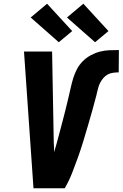

<svg xmlns="http://www.w3.org/2000/svg" viewBox="-20 -1012 659 1032"><path d="M328 0H160L109 -735H260L269 -245Q270 -232 270.5 -219Q271 -206 271 -194Q278 -218 285 -243Q292 -268 298.5 -293Q305 -318 311.5 -342.5Q318 -367 324.5 -392Q331 -417 337 -442Q343 -467 349 -492Q355 -517 360.5 -542Q366 -567 373.5 -591.5Q381 -616 393.5 -640Q406 -664 425 -683Q444 -702 468 -715Q492 -728 517 -734.5Q542 -741 568 -742Q594 -743 619 -743L618 -623Q604 -623 588.5 -621Q573 -619 559.5 -612Q546 -605 535.5 -592.5Q525 -580 518 -566.5Q511 -553 507.5 -538Q504 -523 500 -509V-507Q489 -464 477 -421.5Q465 -379 452.5 -336Q440 -293 427 -250.5Q414 -208 399 -166Q384 -124 367.5 -82Q351 -40 328 0ZM491 -785 340 -918 428 -992 563 -845ZM296 -785 145 -918 233 -992 368 -845Z"/></svg>

Font: Iosevka Heavy Extended Oblique
Style: Regular
Weight: 900
Width: 7
Italic angle: -9°
Monospace: yes
Designer: Belleve Invis
Foundry: Belleve Invis
Version: Version 32.5.0; ttfautohint (v1.8.4)